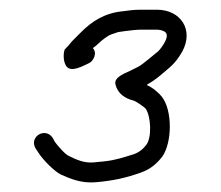

<svg xmlns="http://www.w3.org/2000/svg" viewBox="-20 -681 454 395"><path d="M323 -609C325 -599.1 309.9 -579.9 306 -576C298.8 -570.6 273.6 -548.3 265 -544L247 -535C234.6 -529.4 214.2 -521.4 217.5 -507.5C222.1 -488 237.6 -478.4 255 -474C259.5 -472.9 277.8 -460.3 280 -457C290.2 -441.8 293 -399 281 -383C274.3 -374.6 268.5 -369 256 -364C235 -357.5 217.7 -351.4 194 -349L174 -347C153.3 -344.7 135.1 -353.4 122 -360C113.6 -363.3 97.6 -382.6 93 -389L88 -398C72.4 -419.9 39.6 -399.4 53 -376L59 -367C66.8 -354 91.1 -328.9 105 -322C125.1 -313.1 146.9 -303.8 176 -306C213.4 -309.1 240.3 -315.4 270 -326C289.8 -333 302.7 -344.5 314 -359C334.2 -387.9 335.1 -453.6 313 -482C307.6 -489 294 -501.2 282 -506L284 -508C290.7 -511.3 299.3 -517.3 310 -526C331.7 -544.8 340 -549.1 355 -575C379.3 -619.6 351.6 -661 303 -661H269C262.3 -661 256 -660.7 250 -660L234 -658C195.1 -654.5 169.1 -637.1 147 -615L128 -596C124 -590.7 119 -585 113 -579C109.8 -569.4 110.3 -554.5 116 -545.5C125.6 -530.4 151.1 -545.7 163 -551C172 -554.9 180.9 -572.1 171 -582C179.7 -587.8 186.6 -596.1 195 -602C206.6 -611 209.9 -610.1 223 -615L237 -617C248.6 -618.2 258.6 -620 270 -620H303C308.8 -620 323 -617.4 323 -609Z"/></svg>

Font: HoneyBee
Style: SeLit
Weight: 300
Foundry: Cannot Into Space Fonts
Version: Version 0.89